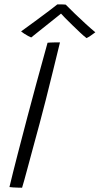

<svg xmlns="http://www.w3.org/2000/svg" viewBox="-20 -853 454 874"><path d="M80.5 1.5Q75 1.5 63.5 1.2Q52 1 40.5 0.2Q29 -0.5 23 -1.5Q30 -30.5 39.8 -70.2Q49.5 -110 61.2 -154.2Q73 -198.5 84 -241.5Q95 -284.5 104.5 -320Q121.5 -385.5 145.2 -472Q169 -558.5 196.5 -658.5Q200 -659 207 -659.2Q214 -659.5 222.5 -659.8Q231 -660 239 -660Q247 -660 253 -660Q237 -594 220.2 -526Q203.5 -458 188 -396.8Q172.5 -335.5 160 -289.5Q155 -270.5 146 -238Q137 -205.5 127 -167.8Q117 -130 107.2 -94.2Q97.5 -58.5 90.5 -32.8Q83.5 -7 80.5 1.5ZM279 -832Q298 -812.5 322 -789.5Q346 -766.5 370 -744.5Q394 -722.5 414 -706Q403 -697.5 393 -690.8Q383 -684 374 -679.5Q362.5 -688 345.5 -704Q328.5 -720 310 -738Q291.5 -756 276.2 -771.5Q261 -787 254 -795H262.5Q258.5 -791.5 242.2 -778.5Q226 -765.5 203.8 -747.8Q181.5 -730 159.5 -712.5Q137.5 -695 122 -682.5Q117 -684.5 108 -689.2Q99 -694 89.8 -700Q80.5 -706 76 -710Q105 -731 139.8 -756.5Q174.5 -782 203 -803.5Q231.5 -825 241 -833Q245.5 -833 252.2 -833Q259 -833 266.2 -832.8Q273.5 -832.5 279 -832Z"/></svg>

Font: Grandstander Thin ExtraLight
Style: Italic
Weight: 250
Italic angle: -15°
Version: Version 1.200